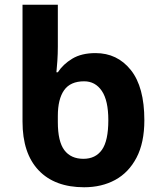

<svg xmlns="http://www.w3.org/2000/svg" viewBox="-20 -780 674 810"><path d="M335 10Q211 10 143 -61.5Q75 -133 75 -267V-760H224V-583Q224 -553 222 -523.5Q220 -494 218 -475H224Q246 -509 285 -532.5Q324 -556 383 -556Q475 -556 532 -484.5Q589 -413 589 -273Q589 -178 556 -115Q523 -52 466 -21Q409 10 335 10ZM332 -110Q383 -110 410 -148Q437 -186 437 -273Q437 -356 409.5 -396.5Q382 -437 335 -437Q277 -437 250.5 -399.5Q224 -362 224 -291V-265Q224 -183 251.5 -146.5Q279 -110 332 -110Z"/></svg>

Font: Noto IKEA Simplified Chinese
Style: Bold
Weight: 700
Designer: Monotype Design Team
Foundry: Monotype Imaging Inc.
Version: Version 1.100